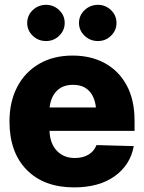

<svg xmlns="http://www.w3.org/2000/svg" viewBox="-20 -790 613 820"><path d="M296.4 10.3Q167.5 10.3 94 -64.7Q20.5 -139.6 20.5 -271Q20.5 -355.5 53.5 -418.7Q86.4 -481.9 147.2 -517.3Q208 -552.7 290 -552.7Q367.7 -552.7 427.2 -520.5Q486.8 -488.3 520.8 -426Q554.7 -363.8 554.7 -273.9V-231H191.4Q193.4 -177.2 222.7 -146.2Q252 -115.2 299.3 -115.2Q333.5 -115.2 357.7 -129.4Q381.8 -143.6 392.1 -170.4L551.3 -166Q536.6 -85.4 470 -37.6Q403.3 10.3 296.4 10.3ZM292 -427.7Q247.6 -427.7 222.2 -401.6Q196.8 -375.5 191.9 -331.1H389.6Q384.8 -376.5 360.1 -402.1Q335.4 -427.7 292 -427.7ZM176.8 -614.7Q143.1 -614.7 119.6 -637.5Q96.2 -660.2 96.2 -691.9Q96.2 -724.1 119.6 -746.6Q143.1 -769 176.8 -769.5Q209.5 -769 232.9 -746.6Q256.3 -724.1 256.3 -691.9Q256.3 -660.2 232.9 -637.5Q209.5 -614.7 176.8 -614.7ZM398.4 -614.7Q364.7 -614.7 341.1 -637.5Q317.4 -660.2 317.4 -691.9Q317.4 -724.1 341.1 -746.6Q364.7 -769 398.4 -769.5Q431.2 -769 454.3 -746.6Q477.5 -724.1 477.5 -691.9Q477.5 -660.2 454.3 -637.5Q431.2 -614.7 398.4 -614.7Z"/></svg>

Font: Inter Tight ExtraBold
Style: Regular
Weight: 800
Designer: Rasmus Andersson
Foundry: rsms
Version: Version 3.004; ttfautohint (v1.8.4.7-5d5b)